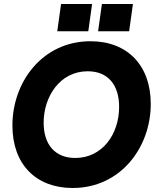

<svg xmlns="http://www.w3.org/2000/svg" viewBox="-20 -921 788 959"><path d="M343 18C581 18 733 -183 733 -402C733 -595 616 -715 432 -715C193 -715 42 -513 42 -294C42 -101 159 18 343 18ZM198 -308C198 -437 278 -565 418 -565C521 -565 575 -495 575 -387C575 -252 492 -132 356 -132C254 -132 198 -200 198 -308ZM266 -765H421L440 -901H285ZM470 -765H625L644 -901H489Z"/></svg>

Font: HK Grotesk Black
Style: Italic
Weight: 900
Italic angle: -16°
Designer: Alfredo Marco Pradil
Foundry: Hanken Design Co.
Version: Version 3.001;FEAKit 1.0